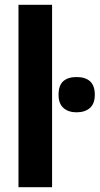

<svg xmlns="http://www.w3.org/2000/svg" viewBox="-20 -780 415 800"><path d="M197 0H57V-760H197ZM299 -459Q336 -459 355.5 -441Q375 -423 375 -385Q375 -348 354.5 -330Q334 -312 299 -312Q265 -312 244.5 -330Q224 -348 224 -385Q224 -424 243.5 -441.5Q263 -459 299 -459Z"/></svg>

Font: Noto Sans Display Condensed
Style: Bold
Weight: 700
Width: 3
Designer: Monotype Design Team
Foundry: Monotype Imaging Inc.
Version: Version 2.003